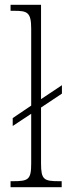

<svg xmlns="http://www.w3.org/2000/svg" viewBox="-20 -780 284 800"><path d="M24 0H237V-25H227C163 -25 151 -31 151 -99V-332L238 -390V-425L151 -367V-760H24V-735H39C94 -735 110 -729 110 -660V-340L33 -288V-255L110 -306V-99C110 -31 98 -25 33 -25H24Z"/></svg>

Font: Noto Serif Hebrew Condensed ExtraLight
Style: Regular
Weight: 200
Width: 3
Designer: Monotype Design Team
Foundry: Monotype Imaging Inc.
Version: Version 2.004